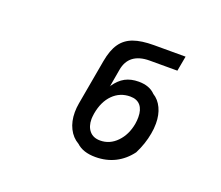

<svg xmlns="http://www.w3.org/2000/svg" viewBox="-81 -905 762 661"><g transform="rotate(20 300.0 -574.5)"><path d="M252 -382Q228.5 -395.5 215.8 -421Q203 -446.5 203 -480Q203 -496 206 -513L235.5 -679Q243 -721 259.8 -745Q276.5 -769 305.5 -779.5Q334.5 -790 380.5 -790H496L486 -735H384.5Q347 -735 325 -718.5Q303 -702 297.5 -669L286 -603L287 -606.5Q304 -631.5 325 -642.8Q346 -654 374.5 -654Q414 -654 435.5 -631.5Q456 -619 467.5 -594.8Q479 -570.5 479 -538.5Q479 -519 475.5 -501Q468.5 -461 449 -422.5Q426 -391.5 393.8 -375.2Q361.5 -359 322 -359Q276.5 -359 252 -382ZM412.5 -514Q414.5 -526 414.5 -538.5Q414.5 -566 401.8 -581Q389 -596 364.5 -596Q327 -596 301 -570Q275 -544 267 -498Q265 -484 265 -477.5Q265 -450.5 278.8 -434.2Q292.5 -418 318 -418Q353 -418 379 -444.8Q405 -471.5 412.5 -514Z"/></g></svg>

Font: JuliaMono SemiBold
Style: Italic
Weight: 600
Italic angle: -9°
Monospace: yes
Designer: cormullion
Foundry: corm
Version: Version 0.056; ttfautohint (v1.8.4)